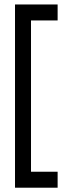

<svg xmlns="http://www.w3.org/2000/svg" viewBox="-20 -665 333 880"><path d="M244.1 195.3H48.8V-644.5H244.1V-571.3H122.1V122.1H244.1Z"/></svg>

Font: Catrinity
Style: Regular
Weight: 400
Designer: Alexander Lange
Foundry: High-Logic / Made with FontCreator
Version: Version 2.090;May 20, 2024;FontCreator 15.0.0.2974 64-bit